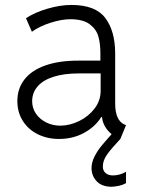

<svg xmlns="http://www.w3.org/2000/svg" viewBox="-20 -543 563 761"><path d="M48.8 -142.6Q48.8 -191.9 76.9 -228Q105 -264.2 159.2 -283.4Q213.4 -302.7 290 -302.7H377.9V-333Q377.9 -369.6 369.9 -398.4Q361.8 -427.2 335.4 -447Q309.1 -466.8 258.8 -466.8Q223.6 -466.8 179.7 -452.6Q135.7 -438.5 106.4 -417L83 -470.7Q117.2 -493.7 168 -508.5Q218.8 -523.4 262.7 -523.4Q358.4 -523.4 397.2 -471.9Q436 -420.4 436.5 -333V-134.8Q436 -66.4 472.7 -49.8L479.5 -46.9L457 7.8Q421.9 44.9 404.5 69.3Q387.2 93.8 387.7 117.2Q387.7 133.8 398.7 143.1Q409.7 152.3 427.7 152.3Q454.6 152.3 479.5 137.7V182.6Q467.3 189.9 451.7 193.4Q436 196.8 421.9 197.3Q383.3 196.8 363.3 175.5Q343.3 154.3 342.8 124Q342.8 101.1 354 78.6Q365.2 56.2 379.6 38.3Q394 20.5 422.4 -11.2Q406.2 -24.4 396.2 -41.7Q386.2 -59.1 384.3 -79.1H381.3Q357.4 -40.5 313.2 -16.4Q269 7.8 213.9 7.8Q167.5 7.8 129.6 -11Q91.8 -29.8 70.3 -64Q48.8 -98.1 48.8 -142.6ZM219.7 -44.9Q257.3 -45.4 294.2 -63.5Q331.1 -81.5 355 -113Q378.9 -144.5 378.9 -182.6V-252H293Q233.9 -252 192.4 -238.8Q150.9 -225.6 129.4 -200.9Q107.9 -176.3 107.4 -142.6Q107.4 -114.3 122.6 -92.3Q137.7 -70.3 163.3 -57.6Q189 -44.9 219.7 -44.9Z"/></svg>

Font: Reddit Sans Fudge Light
Style: Regular
Weight: 300
Designer: Stephen Hutchings
Foundry: Reddit
Version: Version 1.013